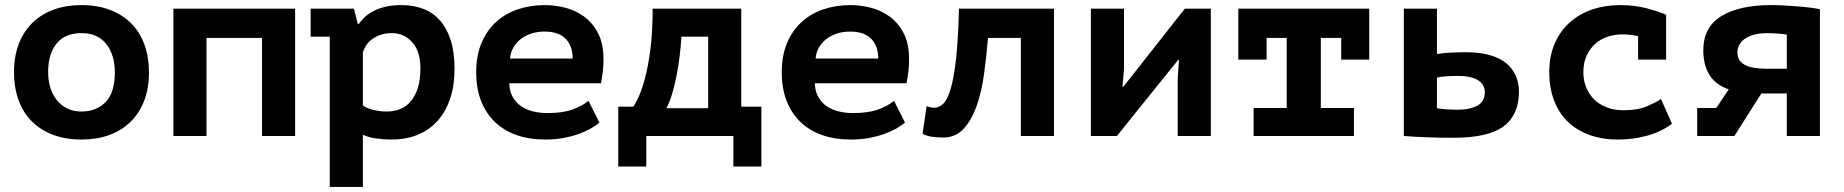

<svg xmlns="http://www.w3.org/2000/svg" viewBox="-20 -534 7240 754"><path d="M35 -250Q35 -313 54 -362Q73 -411 108 -445Q143 -479 191.5 -496.5Q240 -514 300 -514Q363 -514 412.5 -495Q462 -476 496 -441.5Q530 -407 547.5 -358Q565 -309 565 -250Q565 -187 546 -138Q527 -89 492 -55Q457 -21 408.5 -3.5Q360 14 300 14Q237 14 187.5 -5Q138 -24 104 -58.5Q70 -93 52.5 -142Q35 -191 35 -250ZM169 -250Q169 -217 178 -189Q187 -161 204 -140Q221 -119 245 -107.5Q269 -96 300 -96Q358 -96 394.5 -133Q431 -170 431 -250Q431 -319 397 -361.5Q363 -404 300 -404Q272 -404 248 -395.5Q224 -387 206.5 -368Q189 -349 179 -320Q169 -291 169 -250Z M1009 -385H791V0H661V-500H1139V0H1009Z M1200 -500H1370L1385 -440H1389Q1441 -514 1557 -514Q1603 -514 1641.5 -499.5Q1680 -485 1707.5 -454Q1735 -423 1750 -376Q1765 -329 1765 -263Q1765 -199 1748 -147.5Q1731 -96 1699 -60Q1667 -24 1621 -5Q1575 14 1516 14Q1485 14 1455 9.5Q1425 5 1405 -5V200H1275V-390H1200ZM1518 -404Q1480 -404 1448.5 -385Q1417 -366 1405 -328V-120Q1419 -109 1445.5 -102.5Q1472 -96 1499 -96Q1527 -96 1551 -105.5Q1575 -115 1593 -136Q1611 -157 1621 -189Q1631 -221 1631 -266Q1631 -332 1599 -368Q1567 -404 1518 -404Z M2334 -53Q2321 -41 2300.5 -29.5Q2280 -18 2252.5 -8Q2225 2 2192 8Q2159 14 2122 14Q2058 14 2007.5 -4Q1957 -22 1922 -56.5Q1887 -91 1868.5 -139.5Q1850 -188 1850 -250Q1850 -316 1871 -365.5Q1892 -415 1928.5 -448Q1965 -481 2014 -497.5Q2063 -514 2120 -514Q2158 -514 2198.5 -504Q2239 -494 2273 -469.5Q2307 -445 2328.5 -404Q2350 -363 2350 -300Q2350 -257 2340 -207H1980Q1981 -175 1993.5 -153Q2006 -131 2026.5 -117Q2047 -103 2073.5 -96.5Q2100 -90 2130 -90Q2190 -90 2228.5 -104Q2267 -118 2291 -138ZM2118 -410Q2092 -410 2069 -403Q2046 -396 2027.5 -382.5Q2009 -369 1997 -349Q1985 -329 1983 -304H2229Q2229 -353 2201.5 -381.5Q2174 -410 2118 -410Z M2970 120H2860V0H2518V120H2408V-115H2467Q2475 -126 2487.5 -152.5Q2500 -179 2512.5 -225Q2525 -271 2534 -339Q2543 -407 2543 -500H2891V-115H2970ZM2761 -109V-390H2656Q2654 -354 2649 -313.5Q2644 -273 2636.5 -235Q2629 -197 2619 -164Q2609 -131 2597 -109Z M3534 -53Q3521 -41 3500.5 -29.5Q3480 -18 3452.5 -8Q3425 2 3392 8Q3359 14 3322 14Q3258 14 3207.5 -4Q3157 -22 3122 -56.5Q3087 -91 3068.5 -139.5Q3050 -188 3050 -250Q3050 -316 3071 -365.5Q3092 -415 3128.5 -448Q3165 -481 3214 -497.5Q3263 -514 3320 -514Q3358 -514 3398.5 -504Q3439 -494 3473 -469.5Q3507 -445 3528.5 -404Q3550 -363 3550 -300Q3550 -257 3540 -207H3180Q3181 -175 3193.5 -153Q3206 -131 3226.5 -117Q3247 -103 3273.5 -96.5Q3300 -90 3330 -90Q3390 -90 3428.5 -104Q3467 -118 3491 -138ZM3318 -410Q3292 -410 3269 -403Q3246 -396 3227.5 -382.5Q3209 -369 3197 -349Q3185 -329 3183 -304H3429Q3429 -353 3401.5 -381.5Q3374 -410 3318 -410Z M3989 -385H3860Q3854 -314 3844.5 -244Q3835 -174 3815.5 -118.5Q3796 -63 3764.5 -28.5Q3733 6 3685 6Q3627 6 3603 -9L3619 -117Q3635 -111 3649 -111Q3669 -111 3685.5 -128Q3702 -145 3714.5 -189Q3727 -233 3735 -308.5Q3743 -384 3746 -500H4119V0H3989Z M4605 -228 4610 -299H4607L4366 0H4264V-500H4394V-262L4388 -194H4392L4633 -500H4735V0H4605Z M4903 -110H5033V-385H4954V-300H4843V-500H5357V-300H5247V-385H5167V-110H5297V0H4903Z M5623 -109Q5638 -106 5662 -104.5Q5686 -103 5700 -103Q5811 -103 5811 -171Q5811 -203 5783.5 -219.5Q5756 -236 5703 -236Q5695 -236 5684 -235.5Q5673 -235 5662 -234.5Q5651 -234 5640.5 -232.5Q5630 -231 5623 -229ZM5623 -322Q5635 -324 5650.5 -325.5Q5666 -327 5681.5 -327.5Q5697 -328 5711.5 -328.5Q5726 -329 5736 -329Q5791 -329 5831 -317.5Q5871 -306 5896 -285Q5921 -264 5933 -235.5Q5945 -207 5945 -174Q5945 -83 5885 -38Q5825 7 5688 7Q5631 7 5579.5 5Q5528 3 5493 0V-500H5623Z M6546 -48Q6505 -17 6450 -1.5Q6395 14 6335 14Q6270 14 6219.5 -5Q6169 -24 6134.5 -58.5Q6100 -93 6082 -142Q6064 -191 6064 -250Q6064 -313 6085 -362Q6106 -411 6143.5 -445Q6181 -479 6232 -496.5Q6283 -514 6343 -514Q6399 -514 6448 -501Q6497 -488 6523 -476V-300H6413V-392Q6382 -399 6351 -399Q6323 -399 6295.5 -390.5Q6268 -382 6246.5 -363.5Q6225 -345 6211.5 -317Q6198 -289 6198 -250Q6198 -218 6209 -191Q6220 -164 6240 -144Q6260 -124 6289.5 -112.5Q6319 -101 6355 -101Q6412 -101 6448.5 -117Q6485 -133 6503 -145Z M6645 -110H6720L6769 -183Q6717 -201 6693 -240Q6669 -279 6669 -337Q6669 -427 6739.5 -470.5Q6810 -514 6935 -514Q6959 -514 6986 -512.5Q7013 -511 7039.5 -509Q7066 -507 7089 -504Q7112 -501 7127 -498V0H6997V-167H6897L6791 0H6645ZM6997 -264V-398Q6992 -399 6981 -400.5Q6970 -402 6958 -402.5Q6946 -403 6935 -403.5Q6924 -404 6918 -404Q6895 -404 6874.5 -399.5Q6854 -395 6838 -385.5Q6822 -376 6812.5 -361.5Q6803 -347 6803 -328Q6803 -309 6811.5 -297Q6820 -285 6835.5 -277.5Q6851 -270 6873 -267Q6895 -264 6921 -264Z"/></svg>

Font: PT Mono
Style: Bold
Weight: 700
Monospace: yes
Designer: A.Korolkova, I.Chaeva
Foundry: ParaType Ltd
Version: Version 1.000 OFL